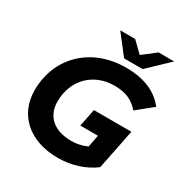

<svg xmlns="http://www.w3.org/2000/svg" viewBox="-203 -1063 1189 1237"><g transform="rotate(30 391.5 -444.5)"><path d="M586 -757 737 -901H621L524 -826L447 -901H336L448 -757ZM446 -371 420 -241H551L534 -151C497 -134 459 -126 418 -126C285 -126 215 -197 215 -302C215 -456 320 -574 484 -574C562 -574 620 -552 667 -496L783 -590C723 -669 625 -712 491 -712C226 -712 51 -531 51 -292C51 -111 185 12 397 12C498 12 594 -19 665 -73L699 -241L725 -371Z"/></g></svg>

Font: AWKNG-Font
Style: Bold Italic
Weight: 700
Italic angle: -11.3°
Designer: Awakening Church
Foundry: Awakening Church
Version: Version 1.700;PS 001.700;hotconv 1.0.88;makeotf.lib2.5.64775